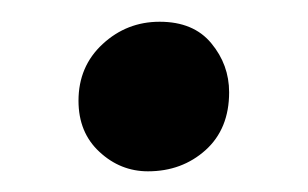

<svg xmlns="http://www.w3.org/2000/svg" viewBox="-20 -152 290 181"><path d="M119.5 9.5Q93.5 9.5 73.8 -8.8Q54 -27 54 -57Q54 -89.5 76.8 -110.5Q99.5 -131.5 130.5 -131.5Q162.5 -131.5 179.2 -111.2Q196 -91 196 -65Q196 -30.5 173.8 -10.5Q151.5 9.5 119.5 9.5Z"/></svg>

Font: Merriweather 48pt SemiBold
Style: Regular
Weight: 600
Version: Version 2.100